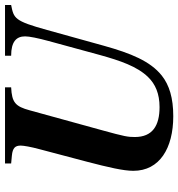

<svg xmlns="http://www.w3.org/2000/svg" viewBox="8 -718 727 784"><g transform="rotate(-90 372.0 -325.5)"><path d="M744 -669H537V-644C594 -644 616 -623 616 -587C616 -570 609 -535 597 -491L540 -282C517 -199 493 -129 450 -85C421 -55 382 -38 327 -38C251 -38 205 -67 205 -139C205 -167 207 -180 233 -274L314 -568C330 -627 346 -641 408 -644V-669H97V-644L129 -641C161 -638 170 -627 170 -605C170 -593 165 -564 155 -527L104 -334C81 -246 67 -185 67 -145C67 -38 159 18 290 18C364 18 417 2 456 -29C515 -76 547 -156 577 -263L642 -497C679 -631 689 -633 744 -644Z"/></g></svg>

Font: STIXGeneral
Style: Bold Italic
Weight: 700
Italic angle: -16.33°
Designer: MicroPress Inc., with final additions and corrections provided by Coen Hoffman, Elsevier (retired)
Version: Version 1.1.0